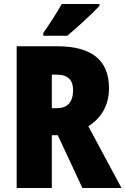

<svg xmlns="http://www.w3.org/2000/svg" viewBox="-20 -947 632 967"><path d="M481 -917V-927H291C267 -883 231 -829 198 -781V-767H319C371 -810 448 -882 481 -917ZM268 -714H64V0H241V-266H271L395 0H592L425 -311C493 -355 529 -419 529 -503C529 -643 443 -714 268 -714ZM266 -571C322 -571 348 -544 348 -494C348 -430 318 -402 265 -402H241V-571Z"/></svg>

Font: Noto Sans Devanagari UI Condensed Black
Style: Regular
Weight: 900
Width: 3
Designer: Jelle Bosma - Monotype Design Team
Foundry: Monotype Imaging Inc.
Version: Version 2.004